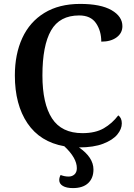

<svg xmlns="http://www.w3.org/2000/svg" viewBox="-20 -744 683 982"><path d="M603 -113Q603 -84 580 -56Q557 -28 508 -9Q459 10 384 10Q458 61 458 123Q458 167 431 192.5Q404 218 353 218Q320 218 301.5 207Q283 196 283 177Q283 164 290 151Q310 159 331 159Q349 159 361 148Q373 137 373 116Q373 64 309 4Q185 -18 120.5 -113.5Q56 -209 56 -358Q56 -467 94 -549.5Q132 -632 207 -678Q282 -724 390 -724Q495 -724 550.5 -692Q606 -660 606 -610Q606 -575 576.5 -553Q547 -531 498 -531Q498 -586 471 -625.5Q444 -665 385 -665Q285 -665 241 -588Q197 -511 197 -358Q197 -214 246 -138.5Q295 -63 402 -63Q468 -63 511 -88Q554 -113 585 -154Q603 -141 603 -113Z"/></svg>

Font: Noto Serif SemiBold
Style: Regular
Weight: 600
Designer: Monotype Design Team
Foundry: Monotype Imaging Inc.
Version: Version 1.001